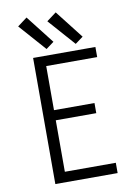

<svg xmlns="http://www.w3.org/2000/svg" viewBox="-103 -1036 782 1102"><g transform="rotate(-10 288.0 -485.0)"><path d="M128 0H491V-60H194V-360H430V-419H194V-676H491V-735H128ZM383 -772 429 -806 301 -970 245 -928ZM213 -772 259 -806 131 -970 75 -928Z"/></g></svg>

Font: Iosevka Sparkle Light
Style: Regular
Weight: 300
Designer: Belleve Invis
Foundry: Belleve Invis
Version: Version 4.5.0; ttfautohint (v1.8.3)